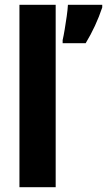

<svg xmlns="http://www.w3.org/2000/svg" viewBox="-20 -846 446 800"><path d="M212 -66H61V-826H212ZM406 -815Q380 -737 337 -666H241V-679Q245 -696 249.5 -723Q254 -750 258 -778Q262 -806 263 -826H406Z"/></svg>

Font: Noto Sans Malayalam UI Condensed ExtraBold
Style: Regular
Weight: 800
Width: 3
Designer: Jelle Bosma - Monotype Design Team
Foundry: Monotype Imaging Inc.
Version: Version 2.104; ttfautohint (v1.8.4.7-5d5b)